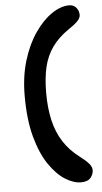

<svg xmlns="http://www.w3.org/2000/svg" viewBox="-61 -833 524 984"><g transform="rotate(-5 201.5 -341.5)"><path d="M66 -352Q66 -453 91 -534.5Q116 -616 156.5 -674.5Q197 -733 243.5 -764.5Q290 -796 333 -796Q356 -796 369.5 -780Q383 -764 383 -742Q383 -728 368.5 -712Q354 -696 319 -673Q267 -637 235.5 -593Q204 -549 190.5 -492Q177 -435 177 -358Q177 -280 191.5 -217.5Q206 -155 237.5 -106Q269 -57 318 -20Q350 4 365 21.5Q380 39 380 55Q380 77 365 95Q350 113 315 113Q277 113 234 86Q191 59 152.5 2.5Q114 -54 90 -142Q66 -230 66 -352Z"/></g></svg>

Font: DynaPuff
Style: Regular
Weight: 400
Designer: Toshi Omagari, Jennifer Daniel
Foundry: Google Fonts
Version: Version 2.000